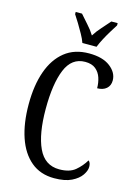

<svg xmlns="http://www.w3.org/2000/svg" viewBox="-138 -1004 774 1087"><g transform="rotate(15 249.0 -460.5)"><path d="M291 10Q210 10 155 -36Q100 -82 72 -164.5Q44 -247 44 -358Q44 -469 73 -551Q102 -633 159 -678.5Q216 -724 301 -724Q381 -724 425 -690Q469 -656 469 -610Q469 -580 449 -562.5Q429 -545 395 -545Q395 -577 385.5 -606Q376 -635 353.5 -653.5Q331 -672 292 -672Q213 -672 178.5 -588Q144 -504 144 -358Q144 -211 182.5 -128.5Q221 -46 306 -46Q366 -46 399 -73.5Q432 -101 454 -138Q467 -128 467 -103Q467 -81 449 -54.5Q431 -28 392.5 -9Q354 10 291 10ZM248 -771Q240 -794 225 -820.5Q210 -847 194.5 -873Q179 -899 166 -918V-931H203Q224 -906 247.5 -880.5Q271 -855 289 -826Q307 -855 330.5 -880.5Q354 -906 375 -931H412V-918Q400 -899 384 -873Q368 -847 354 -820.5Q340 -794 331 -771Z"/></g></svg>

Font: Noto Serif Lao ExtraCondensed
Style: Regular
Weight: 400
Width: 2
Designer: Monotype Design Team
Foundry: Monotype Imaging Inc.
Version: Version 2.003; ttfautohint (v1.8.4.7-5d5b)